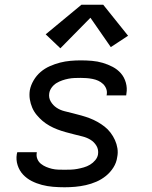

<svg xmlns="http://www.w3.org/2000/svg" viewBox="-20 -783 640 811"><path d="M253 8Q228 8 204 6Q180 4 157 -2Q134 -8 113.5 -18.5Q93 -29 77.5 -45.5Q62 -62 54.5 -85Q47 -108 51 -132Q52 -134 52 -136Q52 -138 53 -140H136Q135 -139 135 -138Q135 -137 135 -136Q133 -123 138 -111Q143 -99 153 -91Q163 -83 175 -78Q187 -73 199.5 -70Q212 -67 225.5 -66.5Q239 -66 253 -66Q266 -66 279.5 -66.5Q293 -67 306.5 -69.5Q320 -72 334 -76Q348 -80 360.5 -87.5Q373 -95 382.5 -106.5Q392 -118 394 -131Q397 -151 387.5 -167Q378 -183 362.5 -192.5Q347 -202 329 -206.5Q311 -211 293 -215.5Q275 -220 257 -225Q239 -230 222 -236.5Q205 -243 189 -252Q173 -261 159.5 -272.5Q146 -284 134.5 -298Q123 -312 116 -328.5Q109 -345 106 -363.5Q103 -382 106 -402Q110 -423 122 -443.5Q134 -464 151.5 -479Q169 -494 190.5 -503.5Q212 -513 233.5 -518.5Q255 -524 277 -526Q299 -528 321 -528Q345 -528 368.5 -526Q392 -524 414 -517.5Q436 -511 456 -500.5Q476 -490 490.5 -473.5Q505 -457 511.5 -434Q518 -411 514 -388Q514 -386 513.5 -384Q513 -382 513 -380H430Q430 -381 430.5 -382Q431 -383 431 -384Q433 -397 428.5 -408.5Q424 -420 415 -428.5Q406 -437 395 -442Q384 -447 371.5 -449.5Q359 -452 346.5 -453Q334 -454 321 -454Q308 -454 295 -453.5Q282 -453 269 -450.5Q256 -448 243 -443.5Q230 -439 218.5 -432Q207 -425 198.5 -413.5Q190 -402 188 -389Q185 -370 194.5 -354Q204 -338 219 -328Q234 -318 252 -313.5Q270 -309 288 -304.5Q306 -300 324 -295Q342 -290 359 -283.5Q376 -277 392 -268Q408 -259 422 -248Q436 -237 447 -222.5Q458 -208 465.5 -191.5Q473 -175 476 -156.5Q479 -138 475 -119Q472 -96 459 -75.5Q446 -55 427.5 -40Q409 -25 387 -15.5Q365 -6 342.5 -1Q320 4 297.5 6Q275 8 253 8ZM235 -579 173 -638 324 -763H416L521 -632L448 -584L362 -708Z"/></svg>

Font: Zed Sans Extended
Style: Italic
Weight: 400
Width: 7
Italic angle: -9°
Designer: Belleve Invis
Foundry: Belleve Invis
Version: Version 1.0.0; ttfautohint (v1.8.4)